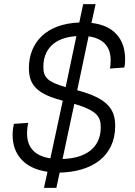

<svg xmlns="http://www.w3.org/2000/svg" viewBox="-20 -820 652 930"><path d="M193 90H253L269 16C424 13 538 -62 538 -210C538 -294 498 -344 354 -383L409 -644C487 -633 516 -587 516 -529C516 -513 515 -498 512 -488L582 -493C585 -503 586 -520 586 -534C586 -632 530 -697 423 -709L443 -800H383L364 -711C203 -705 120 -613 120 -490C120 -402 166 -364 284 -332L224 -53C145 -65 111 -109 111 -174C111 -193 114 -215 117 -225L47 -220C44 -207 41 -185 41 -166C41 -69 102 -3 210 12ZM190 -497C190 -576 238 -638 350 -645L298 -398C209 -424 190 -445 190 -497ZM468 -203C468 -101 391 -53 283 -50L340 -317C450 -284 468 -255 468 -203Z"/></svg>

Font: Geist Light
Style: Italic
Weight: 300
Italic angle: -12°
Designer: Basement.studio, Andrés Briganti, Mateo Zaragoza
Foundry: Basement.studio, Vercel, Andrés Briganti, Guido Ferreyra, Mateo Zaragoza
Version: Version 1.500